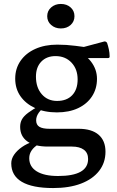

<svg xmlns="http://www.w3.org/2000/svg" viewBox="-20 -728 591 972"><path d="M249 224Q144 224 90.5 192.5Q37 161 37 99Q37 76 51.5 55Q66 34 91 16.5Q116 -1 147 -11L177 1Q153 15 140.5 33Q128 51 128 73Q128 116 166 139.5Q204 163 274 163Q426 163 426 77Q426 46 404.5 30Q383 14 344 14H223Q155 14 118.5 -12Q82 -38 82 -86Q82 -107 91 -123.5Q100 -140 122.5 -157Q145 -174 184 -195L215 -191Q189 -176 176 -157Q163 -138 163 -119Q163 -96 179.5 -86Q196 -76 230 -76H378Q444 -76 479 -46Q514 -16 514 40Q514 96 481.5 137.5Q449 179 390 201.5Q331 224 249 224ZM269 -217Q318 -217 345.5 -246Q373 -275 373 -326Q373 -378 342 -411Q311 -444 261 -444Q216 -444 189 -416Q162 -388 162 -340Q162 -285 191.5 -251Q221 -217 269 -217ZM356 -478Q410 -456 440.5 -416.5Q471 -377 471 -329Q471 -279 446 -240.5Q421 -202 375.5 -180.5Q330 -159 268 -159Q205 -159 157.5 -181Q110 -203 83.5 -241Q57 -279 57 -330Q57 -381 84 -420Q111 -459 159 -480.5Q207 -502 270 -502Q316 -502 362 -496Q408 -490 460 -483L392 -487L508 -518Q517 -519 522 -511Q527 -497 531 -478.5Q535 -460 535 -443Q536 -434 526 -434H356ZM288 -584Q259 -584 239 -601.5Q219 -619 219 -646Q219 -673 239 -690.5Q259 -708 288 -708Q318 -708 337.5 -690.5Q357 -673 357 -646Q357 -619 337.5 -601.5Q318 -584 288 -584Z"/></svg>

Font: Hahmlet Medium
Style: Regular
Weight: 500
Version: Version 1.002